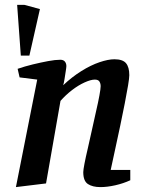

<svg xmlns="http://www.w3.org/2000/svg" viewBox="-20 -754 608 784"><path d="M65 -527 50 -734H80L143 -717L100 -527ZM45 10 132 -429 60 -438 52 -473Q81 -483 114 -491Q147 -499 176.5 -504.5Q206 -510 226 -510Q239 -510 245 -502.5Q251 -495 251 -484Q251 -479 248.5 -463.5Q246 -448 243.5 -431.5Q241 -415 238 -406Q274 -440 312.5 -464Q351 -488 386.5 -500Q422 -512 447 -512Q481 -512 494.5 -496Q508 -480 508 -447Q508 -436 503 -405.5Q498 -375 489.5 -332Q481 -289 471 -241Q461 -193 450.5 -145.5Q440 -98 432 -60H512V-18Q484 -5 451 2.5Q418 10 390 10Q358 10 339 -2.5Q320 -15 320 -51Q320 -60 325 -86Q330 -112 338.5 -148Q347 -184 355.5 -224Q364 -264 372.5 -300.5Q381 -337 386 -364.5Q391 -392 391 -402Q391 -413 386 -421Q381 -429 367 -429Q351 -429 325.5 -417.5Q300 -406 274 -386Q248 -366 227 -342L168 -5Z"/></svg>

Font: Manuale SemiBold
Style: Italic
Weight: 600
Italic angle: -11°
Designer: Eduardo Tunni / Pablo Cosgaya
Foundry: Eduardo Tunni / Pablo Cosgaya
Version: Version 1.002